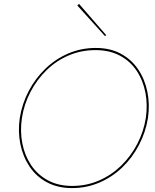

<svg xmlns="http://www.w3.org/2000/svg" viewBox="-20 -953 791 981"><path d="M92 -350Q82 -283 94 -221Q106 -159 138.5 -110Q171 -61 224 -32Q277 -3 349 -3Q422 -3 485.5 -30.5Q549 -58 598.5 -106Q648 -154 681 -217Q714 -280 725 -350Q735 -417 723 -479.5Q711 -542 678.5 -591Q646 -640 593 -668.5Q540 -697 468 -697Q395 -697 331.5 -670Q268 -643 218.5 -595Q169 -547 136 -484Q103 -421 92 -350ZM81 -350Q93 -424 127 -488.5Q161 -553 212.5 -602.5Q264 -652 329.5 -680Q395 -708 469 -708Q543 -708 597.5 -678.5Q652 -649 686 -598.5Q720 -548 733 -484Q746 -420 736 -350Q724 -277 690 -212Q656 -147 604.5 -97.5Q553 -48 487.5 -20Q422 8 348 8Q275 8 220 -21.5Q165 -51 131 -102Q97 -153 84 -217Q71 -281 81 -350ZM384 -933 523 -773 516 -769 375 -925Z"/></svg>

Font: Jost Thin
Style: Italic
Weight: 200
Italic angle: -5°
Version: Version 3.710